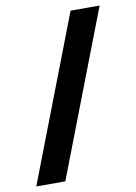

<svg xmlns="http://www.w3.org/2000/svg" viewBox="-85 -639 614 866"><g transform="rotate(-10 221.5 -206.0)"><path d="M10 171 300 -583H433L143 171Z"/></g></svg>

Font: Rokkitt SemiBold ExtraBold
Style: Regular
Weight: 800
Version: Version 3.103